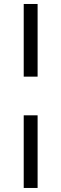

<svg xmlns="http://www.w3.org/2000/svg" viewBox="-20 -725 307 960"><path d="M98.6 -341.8V-705.1H168V-341.8ZM98.6 214.8V-148.4H168V214.8Z"/></svg>

Font: Crimson Pro ExtraLight Medium
Style: Regular
Weight: 500
Version: Version 1.002